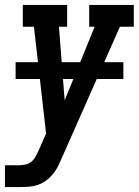

<svg xmlns="http://www.w3.org/2000/svg" viewBox="-43 -550 563 775"><path d="M-23 205V117H33Q47 117 60.5 114Q74 111 84.5 102Q95 93 101.5 80.5Q108 68 114 55L143 -11L94 -442H49V-530H228V-442H195L218 -145L339 -442H317V-530H497V-442H441L205 91Q200 103 194 115.5Q188 128 180 140Q168 158 151 172.5Q134 187 114.5 194.5Q95 202 74.5 203.5Q54 205 33 205ZM20 -231V-299H455V-231Z"/></svg>

Font: Iosevka Slab Semibold Oblique
Style: Regular
Weight: 600
Italic angle: -9°
Monospace: yes
Designer: Belleve Invis
Foundry: Belleve Invis
Version: Version 11.1.1; ttfautohint (v1.8.3)